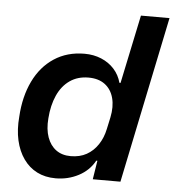

<svg xmlns="http://www.w3.org/2000/svg" viewBox="-53 -778 760 837"><g transform="rotate(5 327.5 -359.5)"><path d="M221 10Q175 10 139.5 -8Q104 -26 80 -60Q56 -94 45.5 -140.5Q35 -187 40 -244Q45 -332 77.5 -399.5Q110 -467 167 -504.5Q224 -542 300 -542Q340 -542 373.5 -528Q407 -514 430 -488.5Q453 -463 462 -429H467L530 -729H655L504 0H383L396 -82H391Q367 -38 321 -14Q275 10 221 10ZM278 -92Q318 -92 347.5 -108.5Q377 -125 397 -155Q417 -185 425 -224L436 -275Q446 -323 436 -360.5Q426 -398 398 -419Q370 -440 326 -440Q279 -440 244.5 -416Q210 -392 190.5 -348.5Q171 -305 167 -248Q163 -200 175.5 -165Q188 -130 214 -111Q240 -92 278 -92Z"/></g></svg>

Font: Mona Sans ExtraLight SemiBold
Style: Italic
Weight: 600
Italic angle: -11.6951°
Version: Version 2.000